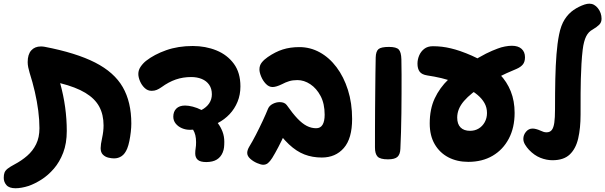

<svg xmlns="http://www.w3.org/2000/svg" viewBox="-78 -853 3297 1046"><path d="M637.4 -179.7Q637.4 -160 634.6 -134.4Q631.7 -108.8 626.8 -84.7Q621.9 -60.6 614.9 -43.4Q603.2 -15.1 584.9 -2.6Q566.7 9.9 543.3 9.9Q529.1 9.9 511.9 5.7Q494.8 1.6 482.6 -10.6Q470.3 -22.8 470.3 -45.9Q470.3 -65.2 478.3 -101.4Q486.2 -137.6 486.2 -169.6Q486.2 -228.6 462.6 -272.2Q438.9 -315.9 387 -347.2Q335.1 -378.6 249.7 -400Q268 -333.8 276.9 -268.9Q285.8 -204 285.8 -139.4Q285.8 -72 266.3 -21.2Q246.8 29.7 215.4 66Q184 102.3 147.9 125.2Q111.9 148 78.8 159.7Q58.6 166.2 39.9 169.4Q21.3 172.6 6.9 172.6Q-27.9 172.6 -42.7 155.6Q-57.6 138.6 -57.6 116.2Q-57.6 98.2 -53.3 87.1Q-49 75.9 -36.3 65.8Q-23.6 55.7 0.7 42.8Q39.2 22.6 70.1 -4.3Q101 -31.1 118.9 -67.7Q136.9 -104.3 136.9 -154.4Q136.9 -199.4 130.4 -249.9Q123.9 -300.3 111.8 -352.9Q99.7 -405.4 83.4 -456.3Q79.1 -470.6 75.9 -485.8Q72.8 -501 72.8 -514.4Q72.8 -556.6 92.1 -578.2Q111.3 -599.9 144.6 -599.9Q149.3 -599.9 154.9 -599.5Q160.4 -599.1 165 -598.1Q336.2 -565.2 440.2 -512.3Q544.1 -459.3 590.8 -378.3Q637.4 -297.3 637.4 -179.7Z M1231.8 -382.3Q1231.8 -336.9 1216.1 -298.6Q1200.4 -260.3 1172.8 -231Q1145.1 -201.7 1108.3 -182.6Q1124.4 -161.3 1134.2 -135.8Q1144 -110.2 1144 -80.3Q1144 -63.7 1142.5 -50Q1141 -36.3 1135.2 -22.2Q1124.8 2.9 1103.1 16.3Q1081.3 29.7 1045.8 29.9Q1013.2 29.9 999.4 17.6Q985.6 5.3 985.6 -17Q985.6 -32.1 987.9 -45.5Q990.2 -58.9 990.2 -78.6Q990.2 -99.6 986.2 -116.4Q982.1 -133.2 973.8 -146.6Q969.1 -146.3 964.6 -146.1Q960.1 -145.9 955.2 -145.9Q933.4 -145.9 912.8 -154.7Q892.1 -163.6 879.1 -179.8Q866.1 -196.1 866.1 -217.3Q866.1 -244.9 882.6 -261.4Q899 -278 930.3 -278Q948.6 -278 972.1 -272Q995.7 -266 1019.8 -253.8Q1047.2 -268.4 1061.7 -290.1Q1076.2 -311.8 1076.2 -339.3Q1076.2 -370.1 1061.5 -391.2Q1046.8 -412.3 1021.3 -422.8Q995.8 -433.3 963.6 -433.3Q918.8 -433.3 879.6 -419.8Q840.4 -406.2 802.1 -378.2Q787.7 -368.1 775.6 -363.2Q763.6 -358.2 747.6 -358.2Q726.4 -358.2 710.2 -373.6Q693.9 -389 684.7 -410.7Q675.6 -432.4 675.6 -450.2Q675.6 -471.2 688.3 -489.8Q701.1 -508.4 717.8 -521.6Q762.1 -556.3 827.2 -579.4Q892.2 -602.4 972.2 -602.4Q1042 -602.4 1101.1 -578.4Q1160.1 -554.3 1195.9 -505.8Q1231.8 -457.3 1231.8 -382.3Z M1840.3 -205Q1840.3 -98.4 1795.1 -46.6Q1749.9 5.2 1675.1 5.2Q1623.9 5.2 1580.5 -11.5Q1537.1 -28.2 1496 -66.8Q1454.9 -105.4 1410.1 -170.8L1502.7 -193.7Q1491.8 -164.1 1474.6 -126.1Q1457.4 -88.1 1438.7 -52.3Q1420 -16.6 1405 7.6Q1393.1 26.2 1382 35.4Q1370.9 44.6 1356 44.6Q1344.1 44.6 1323 35.7Q1301.9 26.8 1285.3 11.9Q1268.8 -2.9 1268.8 -19.9Q1268.8 -27.4 1271.6 -36Q1274.3 -44.6 1279.9 -53.9Q1296.9 -81.6 1316.1 -118.8Q1335.3 -156.1 1353.2 -194.4Q1371 -232.7 1382.7 -261.8Q1390 -277.9 1408.3 -287.2Q1426.7 -296.6 1445.7 -296.6Q1472.2 -296.6 1484.3 -280.4Q1515.9 -235.2 1542.3 -207.4Q1568.7 -179.6 1593.4 -167Q1618.1 -154.4 1644.4 -154.4Q1668 -154.4 1679.3 -173.4Q1690.7 -192.3 1690.7 -227.9Q1690.7 -288 1668.6 -329.9Q1646.4 -371.8 1612.5 -394.2Q1578.6 -416.7 1542.3 -416.7Q1516.7 -416.7 1497.2 -410.7Q1477.8 -404.8 1458.1 -394.3Q1426.6 -378.9 1407.1 -378.9Q1386.8 -378.9 1370.4 -396.2Q1354 -413.4 1344.7 -436.1Q1335.4 -458.7 1335.4 -474.7Q1335.4 -497 1348.3 -512.8Q1361.1 -528.7 1380.7 -542.1Q1421.9 -570.6 1462.4 -583.5Q1503 -596.4 1553 -596.4Q1612.1 -596.4 1664 -567.9Q1715.9 -539.4 1755.4 -486.9Q1794.9 -434.4 1817.6 -362.8Q1840.3 -291.2 1840.3 -205Z M2103.2 -42.6Q2102.2 -12.4 2087.6 1.3Q2073 15.1 2035.4 15.1Q1993 15.1 1978.8 -0.1Q1964.6 -15.2 1964.8 -50.4Q1964.8 -98.9 1964.9 -150.6Q1965 -202.3 1965.4 -254.2Q1965.8 -306 1966.3 -356.2Q1966.8 -406.3 1967.3 -452.8Q1967.8 -499.3 1968.8 -539.9Q1969.8 -573.3 1984 -585.4Q1998.2 -597.4 2041.1 -597.4Q2081 -597.4 2094.3 -583.3Q2107.7 -569.2 2108.7 -530Q2109.7 -493.8 2109.7 -446.5Q2109.7 -399.2 2109.6 -345.6Q2109.4 -292 2108.8 -237.6Q2108.2 -183.2 2106.7 -133.2Q2105.2 -83.1 2103.2 -42.6Z M2561 -391.6Q2486.8 -345.9 2449.8 -302.8Q2412.8 -259.8 2412.8 -212.6Q2412.8 -177.1 2431 -158.7Q2449.2 -140.3 2482.8 -140.3Q2509.1 -140.3 2529.7 -152.7Q2550.3 -165 2562.7 -187.3Q2575.1 -209.6 2575.1 -237.4Q2575.1 -267.2 2561.4 -291.5Q2547.7 -315.8 2523.5 -336Q2499.3 -356.2 2467.2 -373.1Q2435.1 -390 2399.1 -404.2Q2364.2 -418.7 2326.7 -427.4Q2289.2 -436.2 2250 -442Q2220 -446.6 2208.2 -462.6Q2196.4 -478.6 2196.4 -506.2Q2196.4 -528.6 2205.4 -550.3Q2214.4 -572 2232.9 -586.6Q2251.4 -601.2 2280.3 -601.2Q2305.7 -601.2 2329.3 -598.4Q2353 -595.6 2377.7 -589.7Q2402.3 -583.9 2428.7 -574.9Q2495.7 -551.6 2550.3 -520.7Q2604.9 -489.9 2644.2 -448.9Q2683.6 -408 2704.6 -355.5Q2725.6 -303 2725.6 -238.1Q2725.6 -157.2 2693.8 -97.3Q2662.1 -37.3 2605.7 -4.3Q2549.2 28.8 2473.1 28.8Q2412 28.8 2364.7 4.1Q2317.4 -20.7 2290.3 -67.3Q2263.1 -113.9 2263.1 -180.4Q2263.1 -258.7 2290.2 -316.7Q2317.3 -374.7 2365.1 -420.6Q2412.9 -466.6 2475.2 -505.8Q2533.8 -543 2569.4 -560.7Q2605 -578.3 2633 -588.3Q2651.7 -595.7 2672.8 -599.7Q2694 -603.7 2710.2 -603.7Q2745 -603.7 2763.6 -586.8Q2782.1 -569.9 2782.1 -541.2Q2782.1 -515.9 2770.3 -501.7Q2758.6 -487.4 2736 -477.6Q2711.4 -467.8 2681.6 -454.1Q2651.8 -440.3 2620.6 -424.8Q2589.4 -409.2 2561 -391.6Z M2931.7 19.9Q2899.3 19.9 2866.2 6.8Q2833.1 -6.2 2803.8 -36.9Q2791.9 -49.6 2782.5 -65.1Q2773.1 -80.6 2773.1 -96.4Q2773.1 -117.8 2787.6 -135.2Q2802.1 -152.6 2823.2 -152.6Q2831.8 -152.6 2842.5 -149.9Q2853.2 -147.3 2868.1 -140.6Q2875.3 -137.1 2883.2 -134.6Q2891.1 -132.1 2899.3 -132.1Q2918.1 -132.1 2928 -144.7Q2937.9 -157.2 2941.8 -184.5Q2945.7 -211.8 2945.7 -257Q2945.7 -349 2947.3 -423.3Q2949 -497.7 2953.7 -557Q2958.3 -616.3 2967.7 -663.9Q2977.7 -715.1 2998.3 -747.3Q3018.9 -779.4 3047.1 -798.7Q3075.3 -817.9 3107.3 -828.6Q3113.8 -830.8 3120.8 -831.9Q3127.8 -833 3132.8 -833Q3160 -833 3179.6 -807.9Q3199.2 -782.8 3199.2 -750.9Q3199.2 -731.1 3186.7 -718.6Q3174.1 -706 3151.2 -692.4Q3139.4 -686.2 3130.7 -677.1Q3121.9 -667.9 3115.3 -654.8Q3108.8 -641.8 3104.1 -623.8Q3099.3 -605.8 3096.4 -581.7Q3092.2 -546.9 3089.8 -505.3Q3087.4 -463.7 3086.3 -422.1Q3085.1 -380.4 3085.1 -344.9Q3085.1 -311.1 3085 -283.2Q3084.9 -255.3 3084.9 -228.7Q3084.9 -155 3072 -99Q3059.1 -43 3026.1 -11.6Q2993.1 19.9 2931.7 19.9Z"/></svg>

Font: Playpen Sans Hebrew
Style: Regular
Weight: 400
Designer: Tom Grace, Laura Meseguer, Veronika Burian, José Scaglione
Foundry: TypeTogether
Version: Version 2.000